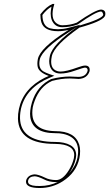

<svg xmlns="http://www.w3.org/2000/svg" viewBox="-20 -718 550 966"><path d="M325.7 -567.9Q297.4 -561 272 -561Q202.6 -561 188.5 -605Q183.1 -622.6 183.1 -646Q213.9 -685.5 244.6 -698.2H253.4Q252.9 -695.3 251 -689Q249 -681.6 248 -678.2Q233.9 -612.8 274.9 -594.7Q284.2 -590.8 293.5 -590.8Q333.5 -591.3 366.2 -604Q460 -668.9 488.3 -669.9Q514.2 -668 509.3 -641.1Q503.9 -616.2 405.3 -586.4Q394.5 -583.5 379.9 -579.1Q252.9 -490.2 240.7 -435.1Q227.1 -372.1 269.5 -359.9Q276.9 -357.9 284.2 -357.9Q313.5 -357.9 372.6 -379.4Q395.5 -387.7 407.7 -388.2Q431.2 -388.2 431.2 -366.7Q431.2 -362.8 430.7 -359.9Q418.9 -323.2 376 -320.8Q368.2 -320.8 352.5 -322.3Q337.4 -323.2 330.6 -323.2Q288.6 -323.2 242.2 -311Q181.2 -283.7 154.3 -210.4Q148.4 -194.8 145 -179.2Q125.5 -60.5 258.3 -58.1Q356.9 -58.1 378.4 9.3Q387.2 39.1 379.4 78.1Q363.8 150.4 295.4 194.3Q243.2 227.5 180.7 228Q110.8 228 110.8 196.3Q110.8 191.9 111.8 188Q121.6 161.6 154.3 159.2Q173.3 159.7 206.5 175.8Q229 187.5 262.2 188Q295.9 188 327.1 137.2Q344.7 108.4 351.6 78.1Q364.7 16.1 282.2 7.3Q270 6.3 256.8 5.9Q74.7 5.9 70.3 -120.1Q69.8 -144 75.2 -169.9Q97.2 -272.9 205.6 -327.1Q215.8 -332 225.6 -335.9Q177.2 -353 169.9 -380.4Q166 -397.5 170.4 -420.9Q182.1 -476.6 315.9 -561.5Q320.8 -564.5 325.7 -567.9ZM370.1 -584.5 331.1 -559.6Q192.4 -471.2 180.2 -418.9Q170.9 -375.5 198.2 -358.9Q209 -352.5 228.5 -345.2L253.4 -336.9L229.5 -326.7Q112.3 -277.3 86.4 -174.3Q85.4 -170.4 85 -168Q59.6 -38.1 184.1 -10.7Q216.3 -3.9 256.8 -3.9Q304.7 -3.9 334 12.5Q363.3 28.8 363.3 63.5Q362.8 72.3 361.3 80.1Q352.1 121.6 327.1 155.3Q360.4 118.2 369.6 75.7Q389.6 -24.4 297.9 -44.4Q279.8 -48.3 258.3 -47.9Q144 -47.9 132.3 -129.4Q131.3 -138.2 131.3 -146Q131.8 -163.1 135.3 -181.2Q154.3 -271 223.1 -312.5Q231 -316.9 237.8 -320.3H238.8L239.7 -320.8Q288.6 -333 330.6 -333Q337.9 -333 354 -332Q369.6 -331.1 376 -331.1Q413.1 -332.5 420.9 -362.3Q421.9 -377.4 407.7 -377.9Q400.9 -377.9 354.5 -361.8Q315.9 -348.1 284.2 -348.1Q243.7 -348.1 231 -385.3Q227.5 -397.5 227.5 -410.6Q228 -423.8 231 -437Q244.6 -496.1 370.1 -584.5ZM271 197.3Q266.1 198.2 262.2 198.2Q225.6 197.8 201.7 184.6Q169.4 168.9 154.3 168.9Q127 169.9 121.6 189.9Q117.7 208.5 139.6 213.9Q142.1 214.4 144 215.3Q158.7 218.3 180.7 217.8Q229.5 217.8 271 197.3ZM377 -588.4Q494.1 -623 499.5 -643.1Q497.1 -658.7 488.3 -660.2Q461.4 -659.2 372.1 -595.7L371.1 -595.2L370.1 -594.7Q333.5 -581.1 293.5 -581.1Q255.9 -581.1 240.7 -616.7Q234.9 -632.3 234.9 -650.4Q235.4 -664.6 238.3 -680.2Q239.3 -683.6 239.3 -684.6Q215.8 -671.4 193.4 -642.6Q193.8 -586.9 231 -575.7Q247.1 -571.3 272 -570.8Q298.3 -571.3 323.2 -577.6L384.8 -593.8Z"/></svg>

Font: Linux Biolinum Outline O
Style: Italic
Weight: 400
Italic angle: -12°
Designer: Philipp H. Poll
Foundry: Philipp H. Poll
Version: Version 0.6.2